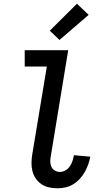

<svg xmlns="http://www.w3.org/2000/svg" viewBox="-20 -1005 540 1033"><path d="M290 8Q266 8 243.5 3Q221 -2 203 -14Q185 -26 172.5 -44.5Q160 -63 154.5 -84.5Q149 -106 149.5 -130Q150 -154 154 -177L232 -647H113V-735H347L253 -163Q250 -148 250.5 -133.5Q251 -119 257 -106.5Q263 -94 275.5 -87Q288 -80 302 -80Q318 -80 332.5 -88.5Q347 -97 356 -110.5Q365 -124 370 -139Q375 -154 378 -170L466 -162Q462 -141 454.5 -120Q447 -99 436 -79.5Q425 -60 409.5 -43Q394 -26 374.5 -14Q355 -2 333 3Q311 8 290 8ZM300 -790 248 -840 394 -985 457 -925Z"/></svg>

Font: Iosevka Semibold
Style: Italic
Weight: 600
Italic angle: -9°
Monospace: yes
Designer: Belleve Invis
Foundry: Belleve Invis
Version: Version 32.5.0; ttfautohint (v1.8.4)